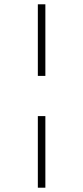

<svg xmlns="http://www.w3.org/2000/svg" viewBox="-20 -678 386 893"><path d="M156 -658H191V-325H156ZM156 -138H191V195H156Z"/></svg>

Font: Ysabeau SC Light
Style: Regular
Weight: 300
Designer: Christian Thalmann (Catharsis Fonts)
Version: Version 0.003